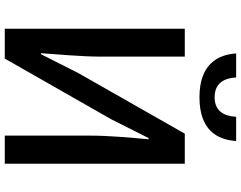

<svg xmlns="http://www.w3.org/2000/svg" viewBox="-120 -866 986 785"><g transform="rotate(90 372.5 -473.0)"><path d="M377 -796C509 -796 551 -866 556 -946H457C454 -895 433 -858 377 -858C321 -858 299 -895 296 -946H198C203 -866 247 -796 377 -796ZM97 -736V0H219L467 -435L544 -588H549C542 -512 534 -427 534 -347V0H649V-736H526L279 -302L201 -148H197C202 -224 211 -313 211 -393V-736Z"/></g></svg>

Font: Spoqa Han Sans Neo Medium
Style: Regular
Weight: 500
Designer: [Spoqa Han Sans Neo] Dong-huui Kim ___ Younghwa Kang ___ Yujin Lee ___ [Noto Sans] Ryoko NISHIZUKA ____ (kana & ideograp
Foundry: Spoqa (http://www.spoqa-han-sans.com)
Version: Version 1.100;hotconv 1.0.109;makeotfexe 2.5.65596